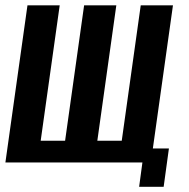

<svg xmlns="http://www.w3.org/2000/svg" viewBox="-23 -611 710 722"><path d="M500.2 91.4 512.5 0H-2.7L80.3 -591H201.5L130 -81.7H221.8L293.3 -591H414.4L343 -81.7H434.8L506.2 -591H627.4L551.8 -52.8H612.2L592.4 91.4Z"/></svg>

Font: Alumni Sans Thin
Style: Italic
Weight: 100
Italic angle: -8°
Designer: Robert E. Leuschke
Foundry: Robert E. Leuschke
Version: Version 1.016